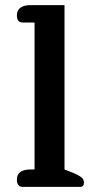

<svg xmlns="http://www.w3.org/2000/svg" viewBox="-20 -730 369 750"><path d="M46 -28Q46 -68 99 -68H115V-642H69Q46 -642 46 -670Q46 -690 60 -700Q74 -710 99 -710H232V-68L272 -52Q292 -43 300 -35.5Q308 -28 308 -17Q308 0 293 0H69Q46 0 46 -28Z"/></svg>

Font: Maitree SemiBold
Style: Regular
Weight: 600
Designer: CadsonDemak Team
Foundry: CadsonDemak
Version: Version 1.001